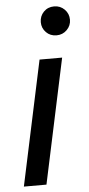

<svg xmlns="http://www.w3.org/2000/svg" viewBox="-54 -781 378 813"><g transform="rotate(-5 135.0 -374.5)"><path d="M208 -626Q181 -626 163.5 -644Q146 -662 146 -687Q146 -713 163.5 -731Q181 -749 208 -749Q234 -749 252 -731Q270 -713 270 -687Q270 -662 252 -644Q234 -626 208 -626ZM14 0 127 -530H223L110 0Z"/></g></svg>

Font: Be Vietnam Pro
Style: Italic
Weight: 400
Italic angle: -12°
Designer: Lam Bao, Tony Le, Vietanh Nguyen
Foundry: Yellow Type Foundry
Version: Version 1.002; ttfautohint (v1.8.3)